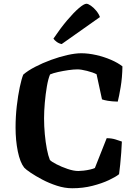

<svg xmlns="http://www.w3.org/2000/svg" viewBox="-20 -1004 728 1024"><path d="M365 0Q325 0 283.5 -13.5Q242 -27 206 -46Q170 -65 144 -82.5Q118 -100 109 -110Q87 -138 75 -196.5Q63 -255 63 -324Q63 -382 69.5 -438.5Q76 -495 85.5 -539.5Q95 -584 104 -606Q128 -627 167.5 -647.5Q207 -668 252 -684.5Q297 -701 339.5 -710.5Q382 -720 413 -720Q451 -720 493 -710.5Q535 -701 572 -685Q609 -669 633 -650Q632 -590 623.5 -539.5Q615 -489 608 -462Q575 -463 555 -466.5Q535 -470 524 -474L495 -608Q476 -618 444 -626Q412 -634 394 -634Q373 -634 345 -630Q317 -626 290 -620Q263 -614 247 -607Q237 -584 230 -543Q223 -502 219 -456.5Q215 -411 215 -373Q215 -331 219 -288Q223 -245 230 -209Q237 -173 246 -151Q254 -142 281 -128Q308 -114 340.5 -103Q373 -92 398 -92Q408 -92 426 -94Q444 -96 461 -100Q478 -104 486 -108L549 -267Q574 -267 595.5 -260.5Q617 -254 630 -249Q629 -221 626.5 -188.5Q624 -156 621 -126Q618 -96 615 -75Q598 -61 561 -43.5Q524 -26 473.5 -13Q423 0 365 0ZM309 -769Q294 -772 282 -781Q270 -790 265 -798Q302 -853 337.5 -895Q373 -937 400.5 -960.5Q428 -984 441 -984Q450 -984 465 -973.5Q480 -963 493.5 -946.5Q507 -930 513 -913Z"/></svg>

Font: Texturina
Style: Bold
Weight: 700
Designer: Guillermo Torres Carreño
Foundry: Omnibus-Type
Version: Version 1.002; ttfautohint (v1.8.3)